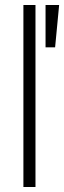

<svg xmlns="http://www.w3.org/2000/svg" viewBox="-20 -743 255 763"><path d="M73 0V-723H121V0ZM161 -555V-723H215L199 -555Z"/></svg>

Font: Archivo SemiBold Thin
Style: Regular
Weight: 250
Version: Version 2.001